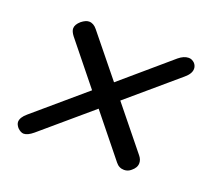

<svg xmlns="http://www.w3.org/2000/svg" viewBox="-79 -540 665 601"><g transform="rotate(20 254.0 -240.0)"><path d="M483 -413Q483 -397 464 -381L300 -241L414 -100Q423 -89 423 -77Q423 -62 408 -50Q398 -41 385 -41Q368 -41 357 -55L245 -194L82 -55Q64 -40 51 -40Q41 -40 30 -51Q22 -61 22 -69Q22 -84 41 -100L206 -241L94 -380Q84 -393 84 -403Q84 -416 99 -429Q113 -440 124 -440Q139 -440 151 -425L262 -288L423 -426Q440 -440 456 -440Q467 -440 476 -431Q483 -423 483 -413Z"/></g></svg>

Font: Kodchasan
Style: Italic
Weight: 400
Italic angle: -10°
Version: Version 1.000; ttfautohint (v1.6)